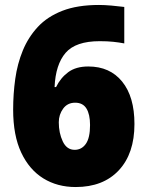

<svg xmlns="http://www.w3.org/2000/svg" viewBox="-20 -744 593 774"><path d="M33 -302Q33 -365 41.5 -426Q50 -487 72 -540.5Q94 -594 132.5 -635.5Q171 -677 231.5 -700.5Q292 -724 379 -724Q401 -724 429.5 -721.5Q458 -719 481 -716V-569Q460 -573 436.5 -575.5Q413 -578 382 -578Q285 -578 244.5 -531Q204 -484 200 -393H206Q224 -430 255 -453Q286 -476 336 -476Q423 -476 472.5 -415Q522 -354 522 -244Q522 -125 459 -57.5Q396 10 285 10Q211 10 154.5 -25Q98 -60 65.5 -129Q33 -198 33 -302ZM281 -140Q309 -140 326 -164Q343 -188 343 -240Q343 -283 328.5 -306.5Q314 -330 283 -330Q252 -330 234.5 -306Q217 -282 217 -251Q217 -208 233 -174Q249 -140 281 -140Z"/></svg>

Font: Noto Sans SemiCondensed Black
Style: Regular
Weight: 900
Width: 4
Designer: Monotype Design Team
Foundry: Monotype Imaging Inc.
Version: Version 2.013; ttfautohint (v1.8.4.7-5d5b)